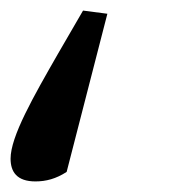

<svg xmlns="http://www.w3.org/2000/svg" viewBox="-49 -206 327 363"><path d="M154 -180 108 -186 61 -105C14 -23 -29 52 -29 94C-29 119 -17 137 18 137C38 137 57 132 77 119Z"/></svg>

Font: Source Serif Pro Semibold
Style: Italic
Weight: 600
Italic angle: -12°
Designer: Frank Grießhammer
Foundry: Adobe Systems Incorporated
Version: Version 3.001;hotconv 1.0.111;makeotfexe 2.5.65597